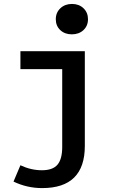

<svg xmlns="http://www.w3.org/2000/svg" viewBox="-20 -752 640 978"><path d="M405 -598.6Q381.8 -577.1 345.9 -577.1Q310.1 -577.1 287.1 -598.6Q264.2 -620.1 264.2 -654.1Q264.2 -688 287.6 -710Q311 -731.9 346.7 -731.9Q382.3 -731.9 405.3 -710Q428.2 -688 428.2 -654.1Q428.2 -620.1 405 -598.6ZM84 -399.9V-491.2H412.1V-8.8Q412.1 206.1 194.8 206.1Q117.7 206.1 48.8 172.9L84 89.8Q137.7 115.2 193.4 115.2Q249 115.2 272.9 86.7Q296.9 58.1 296.9 -2.9V-399.9Z"/></svg>

Font: SourceCodePro-Semibold
Style: Regular
Weight: 600
Monospace: yes
Designer: Paul D. Hunt
Foundry: Adobe Systems Incorporated
Version: Version 1.009;PS 1.000;hotconv 1.0.70;makeotf.lib2.5.5900